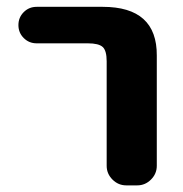

<svg xmlns="http://www.w3.org/2000/svg" viewBox="-20 -566 538 565"><path d="M87.9 -438.5Q65.4 -438.5 49.8 -454.1Q34.2 -469.7 34.2 -492.2Q34.2 -514.6 49.8 -530.3Q65.4 -545.9 87.9 -545.9H282.2Q442.4 -545.9 441.4 -402.3V-78.1Q441.4 -54.7 424.3 -37.6Q407.2 -20.5 383.8 -20.5H351.6Q328.1 -20.5 311 -37.6Q293.9 -54.7 293.9 -78.1V-385.7Q293.9 -417 282.2 -427.7Q270.5 -438.5 238.3 -438.5Z"/></svg>

Font: Gen Jyuu Gothic Bold
Style: Bold
Weight: 700
Designer: [Source Han Sans]
Ryoko NISHIZUKA  (kana & ideographs); Paul D. Hunt (Latin, Greek & Cyrillic); Wenlong ZHANG  (bopomofo
Version: Version 1.002.20150607